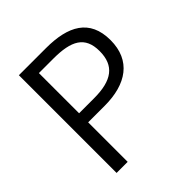

<svg xmlns="http://www.w3.org/2000/svg" viewBox="-195 -874 1017 1017"><g transform="rotate(-45 313.0 -366.0)"><path d="M102 0H185V-296H309C471 -296 577 -368 577 -520C577 -677 470 -732 305 -732H102ZM185 -364V-665H293C427 -665 495 -630 495 -520C495 -411 431 -364 297 -364Z"/></g></svg>

Font: Source Han Sans JP Normal
Style: Regular
Weight: 350
Designer: Ryoko NISHIZUKA 西塚涼子 (kana, bopomofo & ideographs); Paul D. Hunt (Latin, Greek & Cyrillic); Sandoll Communications 산돌커뮤니
Foundry: Adobe
Version: Version 2.002;hotconv 1.0.116;makeotfexe 2.5.65601